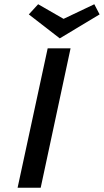

<svg xmlns="http://www.w3.org/2000/svg" viewBox="-20 -886 490 906"><path d="M205 -658H313L172 0H63ZM450 -818 262 -705 116 -818 160 -866 280 -797 425 -866Z"/></svg>

Font: Ysabeau Semibold
Style: Italic
Weight: 600
Italic angle: -12°
Designer: Christian Thalmann (Catharsis Fonts)
Version: Version 0.003